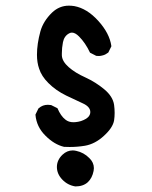

<svg xmlns="http://www.w3.org/2000/svg" viewBox="-20 -526 540 682"><path d="M202.1 23.4Q218.3 8.3 238.3 8.3Q244.1 8.3 250.5 9.8Q277.8 15.6 297.4 35.6Q313.5 51.3 313.5 71.3Q313.5 76.2 312.5 81.1Q307.6 106.4 292 121.1Q275.4 136.2 248 136.2H247.6Q220.2 131.8 201.2 111.8Q182.1 91.8 182.1 67.1Q182.1 42.5 202.1 23.4ZM149.9 -153.8Q155.3 -153.8 161.6 -152.8L184.1 -141.6Q195.8 -113.8 212.4 -101.1Q223.6 -91.8 241.2 -91.8Q247.6 -91.8 257.6 -93.5Q267.6 -95.2 276.9 -99.6Q287.1 -104 293 -109.9Q300.8 -118.2 300.8 -127.9Q300.8 -147 273.4 -159.2Q249.5 -169.9 215.3 -186.5Q178.2 -204.6 151.9 -231Q127.4 -255.4 119.1 -281.7Q111.3 -303.7 111.3 -331.5Q111.3 -370.1 123.5 -414.6Q133.8 -451.2 165 -481.4Q190.9 -505.9 224.6 -505.9Q233.9 -505.9 243.7 -504.4Q289.1 -496.1 329.1 -451.9Q369.1 -407.7 375.5 -362.8V-361.3L364.7 -339.4Q355 -332 346.2 -329.6Q337.4 -327.1 331.8 -327.1Q326.2 -327.1 321.8 -327.6L299.8 -338.9Q283.2 -374 260.7 -396.5Q247.1 -410.2 235.4 -410.2Q230 -410.2 225.1 -407.2Q208 -397.9 203.6 -376Q199.7 -356 199.7 -336.9Q199.7 -333 199.7 -329.1Q200.7 -308.1 223.9 -287.6Q247.1 -267.1 283.2 -251Q320.3 -233.9 350.1 -209Q380.9 -183.6 385.3 -153.3Q387.2 -138.7 387.2 -125Q387.2 -111.3 385.3 -98.6Q380.9 -72.3 349.1 -43.5Q317.9 -14.6 281.7 -8.3Q255.4 -3.9 227.5 -3.9Q210.4 -3.9 207.5 -4.4Q172.4 -12.7 141.1 -44.4Q109.9 -75.2 106 -117.7V-119.1L116.7 -141.1L117.7 -141.6Q131.3 -153.8 149.9 -153.8Z"/></svg>

Font: Bakudai
Style: Medium
Weight: 500
Version: Version 1.48